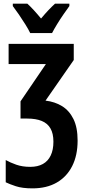

<svg xmlns="http://www.w3.org/2000/svg" viewBox="-20 -786 472 1046"><path d="M381.8 -546.9V-459L228 -237.8Q278.8 -231.9 318.1 -207.8Q357.4 -183.6 380.1 -137.7Q402.8 -91.8 402.8 -20Q402.8 60.1 373.5 118.4Q344.2 176.8 289.3 208.5Q234.4 240.2 157.2 240.2Q101.6 240.2 66.2 228.5Q30.8 216.8 11.2 207V85.9Q35.6 99.6 68.8 111.3Q102.1 123 145 123Q185.5 123 213.6 107.4Q241.7 91.8 256.3 61Q271 30.3 271 -14.2Q271 -58.6 254.9 -86.4Q238.8 -114.3 207 -127.2Q175.3 -140.1 127.9 -140.1H91.8V-233.9L230 -437H26.9V-546.9ZM144.5 -606Q135.3 -625.5 118.4 -652.6Q101.6 -679.7 83 -706.8Q64.5 -733.9 49.8 -752.9V-766.1H128.9Q145.5 -751 164.6 -730.2Q183.6 -709.5 203.6 -685.1Q226.6 -712.4 243.9 -730.7Q261.2 -749 279.8 -766.1H357.9V-752.9Q343.8 -733.9 325.7 -707.5Q307.6 -681.2 291 -654.1Q274.4 -627 263.7 -606Z"/></svg>

Font: Open Sans Condensed
Style: Regular
Weight: 400
Width: 3
Designer: Monotype Design Team
Foundry: Monotype Imaging Inc.
Version: Version 3.000